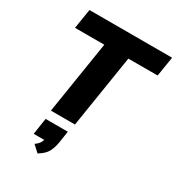

<svg xmlns="http://www.w3.org/2000/svg" viewBox="-228 -843 1168 1272"><g transform="rotate(30 355.5 -207.5)"><path d="M191 0 279 -555H55L79 -705H711L687 -555H463L375 0ZM256 290 207 245Q231 228 241 210.5Q251 193 255 170L286 190H169L188 65H358L345 150Q338 196 320.5 229Q303 262 256 290Z"/></g></svg>

Font: Nunito Sans 12pt Black
Style: Italic
Weight: 900
Italic angle: -9°
Designer: Vernon Adams
Foundry: Vernon Adams
Version: Version 3.101;gftools[0.9.27]